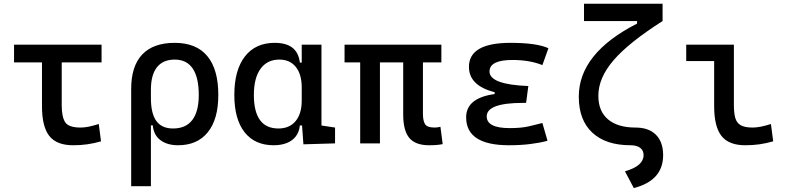

<svg xmlns="http://www.w3.org/2000/svg" viewBox="-20 -752 4142 1007"><path d="M363.3 9.8Q276.9 9.8 238.5 -39.1Q200.2 -87.9 200.2 -195.3V-517.6H303.7V-200.2Q303.7 -138.7 322 -110.8Q340.3 -83 402.3 -83Q422.4 -83 445.3 -87.6Q468.3 -92.3 498 -101.6L509.8 -10.7Q472.2 0 437.5 4.9Q402.8 9.8 363.3 9.8ZM53.7 -424.8V-517.6H512.7V-424.8Z M914.1 9.8Q857.4 9.8 821.8 -16.6Q786.1 -43 781.2 -94.7H736.3L771.5 -237.3Q771.5 -156.7 800 -117.4Q828.6 -78.1 887.7 -78.1Q954.6 -78.1 988.5 -122.6Q1022.5 -167 1022.5 -253.9Q1022.5 -345.7 990.7 -392.6Q959 -439.5 896.5 -439.5Q835 -439.5 803.2 -399.4Q771.5 -359.4 771.5 -281.2L668 -285.6Q668 -404.8 725.8 -466.1Q783.7 -527.3 896.5 -527.3Q1009.3 -527.3 1067.1 -458Q1125 -388.7 1125 -253.9Q1125 -126.5 1069.8 -58.3Q1014.6 9.8 914.1 9.8ZM668 224.6V-285.6H771.5V224.6Z M1415 9.8Q1316.9 9.8 1262.9 -58.3Q1209 -126.5 1209 -253.9Q1209 -384.3 1264.4 -455.8Q1319.8 -527.3 1420.9 -527.3Q1481 -527.3 1513.7 -501.7Q1546.4 -476.1 1552.7 -423.8H1592.8L1562.5 -293Q1562.5 -362.3 1531.5 -400.9Q1500.5 -439.5 1445.3 -439.5Q1381.3 -439.5 1346.4 -391.1Q1311.5 -342.8 1311.5 -253.9Q1311.5 -78.1 1440.4 -78.1Q1498 -78.1 1530.3 -116.7Q1562.5 -155.3 1562.5 -224.6V-252L1597.7 -93.8H1552.7Q1549.3 -59.6 1531.2 -36.4Q1513.2 -13.2 1483.6 -1.7Q1454.1 9.8 1415 9.8ZM1571.3 4.9 1562.5 -119.1V-239.3L1666 -210V-93.8L1737.3 -83V0ZM1562.5 -146.5V-517.6H1666V-175.8Z M2230.5 9.8Q2158.7 9.8 2126.7 -28.6Q2094.7 -66.9 2094.7 -151.4V-517.6H2198.2V-156.2Q2198.2 -117.7 2209.7 -100.3Q2221.2 -83 2259.8 -83Q2266.6 -83 2273.7 -84Q2280.8 -85 2290 -86.9L2301.8 3.9Q2283.7 7.3 2268.6 8.5Q2253.4 9.8 2230.5 9.8ZM1869.1 0V-517.6H1972.7V0ZM1787.1 -424.8V-517.6H2294.9V-424.8Z M2649.4 9.8Q2424.8 9.8 2424.8 -136.7Q2424.8 -247.1 2601.6 -261.7L2751 -300.8L2739.3 -212.4H2723.6Q2532.7 -212.4 2532.7 -141.6Q2532.7 -80.1 2653.3 -80.1Q2713.9 -80.1 2753.7 -89.4Q2793.5 -98.6 2824.7 -106.9L2851.6 -13.7Q2812.5 -2.9 2761.5 3.4Q2710.4 9.8 2649.4 9.8ZM2574.2 -212.4V-268.6Q2439.5 -302.7 2439.5 -401.4Q2439.5 -527.3 2657.2 -527.3Q2795.4 -527.3 2856.4 -499L2824.7 -410.6Q2757.3 -437.5 2668 -437.5Q2547.4 -437.5 2547.4 -377Q2547.4 -308.6 2751 -300.8L2739.3 -212.4Z M3304.2 234.4 3257.8 146.5Q3307.1 132.3 3331.3 111.1Q3355.5 89.8 3355.5 61.5Q3355.5 37.1 3337.6 23.4Q3319.8 9.8 3287.1 9.8Q3157.7 9.8 3086.7 -56.2Q3015.6 -122.1 3015.6 -245.1Q3015.6 -472.2 3321.3 -628.4V-664.6L3455.1 -641.6Q3277.8 -528.8 3198 -436Q3118.2 -343.3 3118.2 -250Q3118.2 -168.5 3169.2 -125.7Q3220.2 -83 3313.5 -83Q3382.3 -83 3420.2 -45.2Q3458 -7.3 3458 61.5Q3458 128.4 3419.7 171.4Q3381.3 214.4 3304.2 234.4ZM3043 -641.6V-732.4H3455.1V-641.6Z M3888.7 9.8Q3802.2 9.8 3763.9 -39.1Q3725.6 -87.9 3725.6 -195.3V-517.6H3829.1V-200.2Q3829.1 -159.2 3836.4 -133.3Q3843.8 -107.4 3865 -95.2Q3886.2 -83 3927.7 -83Q3965.8 -83 4023.4 -101.6L4035.2 -10.7Q3997.6 0 3962.9 4.9Q3928.2 9.8 3888.7 9.8ZM3579.1 -431.6V-517.6H3734.4V-431.6Z"/></svg>

Font: Cascadia Mono PL
Style: Regular
Weight: 400
Monospace: yes
Designer: Aaron Bell
Foundry: Saja Typeworks
Version: Version 2102.003